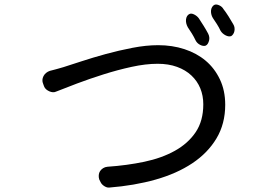

<svg xmlns="http://www.w3.org/2000/svg" viewBox="-20 -842 1240 867"><path d="M175 -463Q171 -472 171.5 -481Q172 -490 176.5 -498.5Q181 -507 188.5 -513Q196 -519 205 -522Q213 -524 218.5 -525.5Q224 -527 230 -528.5Q236 -530 244.5 -532.5Q253 -535 267 -539Q299 -549 349 -565.5Q399 -582 457.5 -598Q516 -614 578 -626Q640 -638 694 -638Q758 -638 813 -620Q868 -602 908.5 -568Q949 -534 973 -483.5Q997 -433 997 -369Q997 -283 957.5 -217Q918 -151 848 -104.5Q778 -58 682.5 -31Q587 -4 473 5Q463 6 451 -1.5Q439 -9 434 -20L428 -32Q425 -42 426 -52Q427 -62 432 -69.5Q437 -77 445.5 -82.5Q454 -88 465 -89Q553 -95 631.5 -111.5Q710 -128 769.5 -161Q829 -194 863.5 -245Q898 -296 898 -371Q898 -410 884.5 -443Q871 -476 844.5 -501Q818 -526 779.5 -540Q741 -554 692 -554Q638 -554 574 -540Q510 -526 447 -506Q384 -486 328 -465Q272 -444 235 -429Q227 -425 219 -425.5Q211 -426 203 -429.5Q195 -433 188.5 -438.5Q182 -444 179 -452ZM836 -779Q844 -783 857 -776.5Q870 -770 878 -759Q888 -744 899.5 -725.5Q911 -707 920 -690Q924 -682 925 -674Q926 -666 924 -658.5Q922 -651 918.5 -645Q915 -639 909 -636Q899 -632 884.5 -639Q870 -646 863 -660Q856 -675 846.5 -690.5Q837 -706 828 -719Q823 -728 821 -737Q819 -746 820 -754.5Q821 -763 825 -769.5Q829 -776 836 -779ZM948 -820Q957 -824 970 -818Q983 -812 989 -801Q1000 -787 1012 -768Q1024 -749 1033 -733Q1038 -725 1039 -717Q1040 -709 1038.5 -701.5Q1037 -694 1033 -688Q1029 -682 1024 -679Q1013 -675 998.5 -682.5Q984 -690 976 -703Q969 -718 959.5 -733Q950 -748 941 -761Q936 -769 934 -778.5Q932 -788 933 -796Q934 -804 938 -810.5Q942 -817 948 -820Z"/></svg>

Font: Maple Mono NF CN
Style: Regular
Weight: 400
Monospace: yes
Designer: subframe7536
Version: Version 7.000